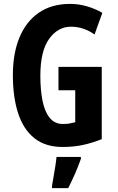

<svg xmlns="http://www.w3.org/2000/svg" viewBox="-20 -837 603 985"><path d="M280 -494H502V-123Q451 -103 404 -93Q357 -83 301 -83Q213 -83 156.5 -128Q100 -173 73 -256Q46 -339 46 -452Q46 -563 80 -645Q114 -727 179.5 -772Q245 -817 340 -817Q384 -817 426.5 -804.5Q469 -792 505 -771L465 -660Q439 -679 408 -689.5Q377 -700 344 -700Q277 -700 232 -637.5Q187 -575 187 -448Q187 -377 198 -321Q209 -265 234.5 -233Q260 -201 302 -201Q325 -201 337 -203.5Q349 -206 366 -210V-374H280ZM395 -22Q382 15 365 54Q348 93 330 128H247V115Q250 98 254.5 71.5Q259 45 263.5 17.5Q268 -10 270 -32H395Z"/></svg>

Font: Noto Sans Kannada UI ExtraCondensed
Style: Bold
Weight: 700
Width: 2
Designer: Jelle Bosma - Monotype Design Team
Foundry: Monotype Imaging Inc.
Version: Version 2.005; ttfautohint (v1.8.4.7-5d5b)